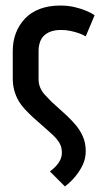

<svg xmlns="http://www.w3.org/2000/svg" viewBox="-20 -526 388 692"><path d="M119 -241V-342Q119 -358 123.5 -372.5Q128 -387 138 -397Q148 -407 163.5 -412.5Q179 -418 200 -418Q218 -418 234.5 -414.5Q251 -411 265 -406Q279 -401 289 -395L321 -471Q310 -479 291 -487Q272 -495 248.5 -500.5Q225 -506 197 -506Q156 -506 124 -494Q92 -482 70.5 -459.5Q49 -437 37.5 -407.5Q26 -378 26 -342V-243Q26 -220 31.5 -200Q37 -180 46.5 -163.5Q56 -147 69.5 -132.5Q83 -118 98 -104L159 -50Q173 -38 183 -26.5Q193 -15 198 -3Q203 9 203 25Q203 38 197 50.5Q191 63 181.5 73Q172 83 160 92L214 146Q235 130 251.5 110Q268 90 278.5 67.5Q289 45 289 19Q289 -11 278.5 -34.5Q268 -58 252 -76.5Q236 -95 220 -110L167 -158Q153 -172 142 -184Q131 -196 125 -210Q119 -224 119 -241Z"/></svg>

Font: Advent Pro SemiBold
Style: Regular
Weight: 600
Designer: VivaRado, Andreas Kalpakidis
Foundry: VivaRado, Andreas Kalpakidis
Version: Version 3.000